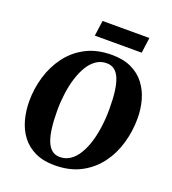

<svg xmlns="http://www.w3.org/2000/svg" viewBox="-164 -1053 1066 1187"><g transform="rotate(20 369.0 -460.0)"><path d="M330 10Q255 10 201.5 -15.8Q148 -41.5 114.2 -86Q80.5 -130.5 64.8 -188.2Q49 -246 49 -310Q49 -392 72.2 -470.8Q95.5 -549.5 142.8 -613.2Q190 -677 262.2 -715Q334.5 -753 433.5 -753Q508.5 -753 562 -727.5Q615.5 -702 649.5 -657.5Q683.5 -613 699.2 -556.2Q715 -499.5 715 -437Q715 -353.5 692 -273.5Q669 -193.5 621.5 -129.8Q574 -66 501.5 -28Q429 10 330 10ZM343.5 -49Q382 -49 412.2 -69.8Q442.5 -90.5 465 -127.8Q487.5 -165 502.2 -213.5Q517 -262 524.2 -318Q531.5 -374 531.5 -432Q531.5 -496.5 525.5 -545.2Q519.5 -594 506.5 -627Q493.5 -660 472 -676.8Q450.5 -693.5 419.5 -693.5Q381.5 -693.5 351 -672.5Q320.5 -651.5 298.2 -614.5Q276 -577.5 261 -529.2Q246 -481 238.8 -426.2Q231.5 -371.5 231.5 -315Q231.5 -249.5 237.8 -199.8Q244 -150 257.2 -116.5Q270.5 -83 292 -66Q313.5 -49 343.5 -49ZM305.5 -930H613.5L600 -828.5H291.5Z"/></g></svg>

Font: Merriweather 24pt Black
Style: Italic
Weight: 900
Italic angle: -7.8°
Designer: Eben Sorkin
Foundry: Eben Sorkin
Version: Version 2.101